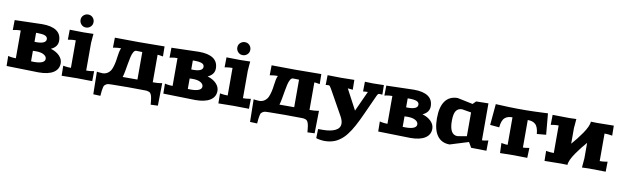

<svg xmlns="http://www.w3.org/2000/svg" viewBox="-57 -1534 7986 2472"><g transform="rotate(10 3936.5 -297.5)"><path d="M345.2 -368.2Q406.2 -368.2 438.2 -383.5Q470.2 -398.9 470.2 -428.2Q470.2 -460.4 437.3 -473.6Q404.3 -486.8 335 -486.8L319.8 -485.8V-369.1ZM359.9 -252 319.8 -251V-113.8L359.9 -112.8Q428.2 -112.8 464.1 -129.2Q500 -145.5 500 -176.8Q500 -209.5 462.9 -230.7Q425.8 -252 359.9 -252ZM20 -600.1 379.9 -609.9Q502.4 -609.9 566.2 -566.2Q629.9 -522.5 629.9 -435.1Q629.9 -356 543 -316.9Q615.7 -295.4 658 -251.7Q700.2 -208 700.2 -154.8Q700.2 -76.2 633.1 -33.2Q565.9 9.8 439.9 9.8L20 0L18.1 -130.9L43.9 -125Q80.1 -118.2 120.1 -118.2V-481.9Q80.1 -481.9 43.9 -475.1L18.1 -469.2Z M854.5 -750Q854.5 -788.1 880.6 -811.5Q906.7 -835 939.9 -835Q978 -835 1001.5 -809.1Q1024.9 -783.2 1024.9 -750Q1024.9 -711.9 999 -688.5Q973.1 -665 939.9 -665Q901.9 -665 878.2 -691.2Q854.5 -717.3 854.5 -750ZM1049.8 -601.1Q1049.8 -589.4 1044.7 -545.4Q1039.6 -501.5 1039.6 -480V-120.1Q1086.4 -120.1 1117.7 -126L1141.6 -129.9L1139.6 1L939.9 -2L739.7 1L737.8 -129.9L761.7 -126Q793 -120.1 839.8 -120.1V-480Q793 -480 761.7 -474.1L737.8 -470.2L739.7 -601.1L919.9 -598.1Z M1979.5 -601.1 1981.4 -470.2 1957.5 -474.1Q1926.3 -480 1909.7 -480V-120.1Q1976.6 -120.1 2007.8 -126L2031.7 -129.9L2026.9 165L1933.6 168.9Q1931.2 143.6 1929.9 131.1Q1928.7 118.7 1926.3 100.1Q1923.8 81.5 1921.9 73Q1919.9 64.5 1916.3 51.8Q1912.6 39.1 1908.9 33.9Q1905.3 28.8 1899.7 21.2Q1894 13.7 1887.5 11.2Q1880.9 8.8 1871.8 5.4Q1862.8 2 1852.5 1Q1842.3 0 1828.6 0L1609.9 -2L1400.9 0Q1371.6 0.5 1354 2Q1336.4 3.4 1322 12.5Q1307.6 21.5 1301.3 28.8Q1294.9 36.1 1289.3 60.8Q1283.7 85.4 1281.7 104.5Q1279.8 123.5 1275.9 168.9L1182.6 165L1177.7 -129.9L1201.7 -126Q1211.4 -124 1254.9 -122.1Q1295.4 -124 1324 -145.8Q1352.5 -167.5 1366.2 -199Q1379.9 -230.5 1389.4 -271.5Q1398.9 -312.5 1402.8 -349.9Q1406.7 -387.2 1414.3 -423.8Q1421.9 -460.4 1432.6 -480Q1384.8 -480 1351.6 -474.1L1327.6 -470.2L1329.6 -601.1L1639.6 -598.1ZM1709.5 -480Q1707.5 -480 1675 -481Q1642.6 -481.9 1629.9 -481.9Q1609.9 -481.9 1594.7 -455.8Q1579.6 -429.7 1569.8 -386.2Q1560.1 -342.8 1552.5 -297.1Q1544.9 -251.5 1535.6 -200.4Q1526.4 -149.4 1516.6 -120.1H1709.5Z M2394.5 -368.2Q2455.6 -368.2 2487.5 -383.5Q2519.5 -398.9 2519.5 -428.2Q2519.5 -460.4 2486.6 -473.6Q2453.6 -486.8 2384.3 -486.8L2369.1 -485.8V-369.1ZM2409.2 -252 2369.1 -251V-113.8L2409.2 -112.8Q2477.5 -112.8 2513.4 -129.2Q2549.3 -145.5 2549.3 -176.8Q2549.3 -209.5 2512.2 -230.7Q2475.1 -252 2409.2 -252ZM2069.3 -600.1 2429.2 -609.9Q2551.8 -609.9 2615.5 -566.2Q2679.2 -522.5 2679.2 -435.1Q2679.2 -356 2592.3 -316.9Q2665 -295.4 2707.3 -251.7Q2749.5 -208 2749.5 -154.8Q2749.5 -76.2 2682.4 -33.2Q2615.2 9.8 2489.3 9.8L2069.3 0L2067.4 -130.9L2093.3 -125Q2129.4 -118.2 2169.4 -118.2V-481.9Q2129.4 -481.9 2093.3 -475.1L2067.4 -469.2Z M2903.8 -750Q2903.8 -788.1 2929.9 -811.5Q2956.1 -835 2989.3 -835Q3027.3 -835 3050.8 -809.1Q3074.2 -783.2 3074.2 -750Q3074.2 -711.9 3048.3 -688.5Q3022.5 -665 2989.3 -665Q2951.2 -665 2927.5 -691.2Q2903.8 -717.3 2903.8 -750ZM3099.1 -601.1Q3099.1 -589.4 3094 -545.4Q3088.9 -501.5 3088.9 -480V-120.1Q3135.7 -120.1 3167 -126L3190.9 -129.9L3189 1L2989.3 -2L2789.1 1L2787.1 -129.9L2811 -126Q2842.3 -120.1 2889.2 -120.1V-480Q2842.3 -480 2811 -474.1L2787.1 -470.2L2789.1 -601.1L2969.2 -598.1Z M4028.8 -601.1 4030.8 -470.2 4006.8 -474.1Q3975.6 -480 3959 -480V-120.1Q4025.9 -120.1 4057.1 -126L4081.1 -129.9L4076.2 165L3982.9 168.9Q3980.5 143.6 3979.2 131.1Q3978 118.7 3975.6 100.1Q3973.1 81.5 3971.2 73Q3969.2 64.5 3965.6 51.8Q3961.9 39.1 3958.3 33.9Q3954.6 28.8 3949 21.2Q3943.4 13.7 3936.8 11.2Q3930.2 8.8 3921.1 5.4Q3912.1 2 3901.9 1Q3891.6 0 3877.9 0L3659.2 -2L3450.2 0Q3420.9 0.5 3403.3 2Q3385.7 3.4 3371.3 12.5Q3356.9 21.5 3350.6 28.8Q3344.2 36.1 3338.6 60.8Q3333 85.4 3331.1 104.5Q3329.1 123.5 3325.2 168.9L3231.9 165L3227.1 -129.9L3251 -126Q3260.7 -124 3304.2 -122.1Q3344.7 -124 3373.3 -145.8Q3401.9 -167.5 3415.5 -199Q3429.2 -230.5 3438.7 -271.5Q3448.2 -312.5 3452.1 -349.9Q3456.1 -387.2 3463.6 -423.8Q3471.2 -460.4 3481.9 -480Q3434.1 -480 3400.9 -474.1L3377 -470.2L3378.9 -601.1L3689 -598.1ZM3758.8 -480Q3756.8 -480 3724.4 -481Q3691.9 -481.9 3679.2 -481.9Q3659.2 -481.9 3644 -455.8Q3628.9 -429.7 3619.1 -386.2Q3609.4 -342.8 3601.8 -297.1Q3594.2 -251.5 3585 -200.4Q3575.7 -149.4 3565.9 -120.1H3758.8Z M4846.7 -601.1 4848.6 -476.1Q4812 -479 4811.5 -479Q4798.8 -479 4792.7 -472.9Q4786.6 -466.8 4776.9 -446.8L4660.6 -190.9Q4638.7 -143.1 4620.6 -105.7Q4602.5 -68.4 4581.3 -29.1Q4560.1 10.3 4540.8 39.8Q4521.5 69.3 4498.8 98.6Q4476.1 127.9 4453.4 148.7Q4430.7 169.4 4404.1 187.5Q4377.4 205.6 4348.9 216.8Q4320.3 228 4287.6 234.1Q4254.9 240.2 4218.8 240.2Q4191.9 240.2 4156.7 234.6Q4121.6 229 4107.4 222.2L4110.8 103H4170.4Q4273.9 103 4334.7 73Q4395.5 43 4395.5 -17.1Q4395.5 -55.7 4367.7 -106.9L4182.6 -438Q4168.9 -461.9 4162.1 -469Q4155.3 -476.1 4143.6 -476.1Q4136.7 -476.1 4124.3 -474.4Q4111.8 -472.7 4108.4 -472.2L4110.8 -601.1L4285.6 -598.1L4460.4 -601.1L4462.4 -472.2L4438.5 -475.1Q4414.1 -479 4396.5 -479L4537.6 -212.9L4658.7 -478Q4636.2 -478 4620.6 -476.1L4596.7 -474.1L4598.6 -601.1L4706.5 -598.1Z M5203.6 -368.2Q5264.6 -368.2 5296.6 -383.5Q5328.6 -398.9 5328.6 -428.2Q5328.6 -460.4 5295.7 -473.6Q5262.7 -486.8 5193.4 -486.8L5178.2 -485.8V-369.1ZM5218.3 -252 5178.2 -251V-113.8L5218.3 -112.8Q5286.6 -112.8 5322.5 -129.2Q5358.4 -145.5 5358.4 -176.8Q5358.4 -209.5 5321.3 -230.7Q5284.2 -252 5218.3 -252ZM4878.4 -600.1 5238.3 -609.9Q5360.8 -609.9 5424.6 -566.2Q5488.3 -522.5 5488.3 -435.1Q5488.3 -356 5401.4 -316.9Q5474.1 -295.4 5516.4 -251.7Q5558.6 -208 5558.6 -154.8Q5558.6 -76.2 5491.5 -33.2Q5424.3 9.8 5298.3 9.8L4878.4 0L4876.5 -130.9L4902.3 -125Q4938.5 -118.2 4978.5 -118.2V-481.9Q4938.5 -481.9 4902.3 -475.1L4876.5 -469.2Z M6213.4 -603V-120.1Q6232.9 -120.1 6269 -127L6295.4 -132.8L6293.5 2L6093.3 -1L6053.2 -69.8L5812 4.9Q5705.6 4.9 5649.4 -73.2Q5593.3 -151.4 5593.3 -299.8Q5593.3 -448.7 5649.2 -525.4Q5705.1 -602.1 5812 -602.1L6013.2 -560.1L6053.2 -600.1ZM6013.2 -449.2 5893.1 -469.2Q5839.8 -469.2 5814 -430.4Q5788.1 -391.6 5788.1 -299.8Q5788.1 -118.2 5893.1 -118.2L6013.2 -138.2Z M6990.2 -609.9 7015.1 -334 6895 -323.2Q6891.1 -369.6 6879.4 -401.1Q6867.7 -432.6 6848.1 -449.5Q6828.6 -466.3 6805.2 -473.1Q6781.7 -480 6749 -480V-120.1Q6776.9 -120.1 6808.1 -126L6832 -129.9L6827.1 1L6648.9 -2L6471.2 1L6466.3 -129.9L6490.2 -126Q6521.5 -120.1 6549.3 -120.1V-480Q6516.6 -480 6493.2 -473.1Q6469.7 -466.3 6450.2 -449.5Q6430.7 -432.6 6418.9 -401.1Q6407.2 -369.6 6403.3 -323.2L6283.2 -334L6308.1 -609.9Q6508.3 -600.1 6588.4 -600.1H6710Q6745.6 -600.1 6815.7 -602.5Q6885.7 -605 6938 -607.4Z M7852.5 -601.1 7854.5 -470.2 7830.6 -474.1Q7799.3 -480 7752.9 -480V-120.1Q7799.3 -120.1 7830.6 -126L7854.5 -129.9L7852.5 1L7632.8 -2L7542.5 1Q7542.5 -19.5 7547.6 -59.8Q7552.7 -100.1 7552.7 -120.1V-323.2Q7517.6 -283.2 7486.8 -244.1Q7456.1 -205.1 7423.6 -158.4Q7391.1 -111.8 7371.8 -70.1Q7352.5 -28.3 7352.5 0L7272.9 -2L7052.7 1L7050.8 -129.9L7074.7 -126Q7106 -120.1 7152.8 -120.1V-480Q7106 -480 7074.7 -474.1L7050.8 -470.2L7052.7 -601.1L7272.9 -598.1L7362.8 -601.1Q7362.8 -580.6 7357.7 -540.3Q7352.5 -500 7352.5 -480V-276.9Q7387.7 -316.9 7418.5 -356Q7449.2 -395 7481.7 -441.7Q7514.2 -488.3 7533.4 -530Q7552.7 -571.8 7552.7 -600.1L7632.8 -598.1Z"/></g></svg>

Font: Zantroke
Style: Regular
Weight: 500
Foundry: gluk
Version: Version 0.36